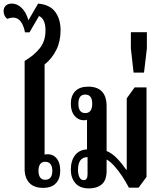

<svg xmlns="http://www.w3.org/2000/svg" viewBox="-42 -1038 899 1068"><path d="M198 7Q147 7 121 -21Q95 -49 95 -99V-699Q149 -731 180 -770.5Q211 -810 211 -869Q211 -933 175 -949L122 -858H97Q90 -896 73.5 -918Q57 -940 32 -940Q15 -940 -1 -933Q-13 -942 -17.5 -953.5Q-22 -965 -22 -976Q-22 -995 -10 -1006.5Q2 -1018 24 -1018Q54 -1018 79 -993.5Q104 -969 116 -925L170 -1018Q236 -1012 265.5 -971.5Q295 -931 295 -870Q295 -809 271.5 -761Q248 -713 206 -679V-178Q214 -181 228 -180Q258 -178 275.5 -154Q293 -130 293 -89Q293 -44 269 -18.5Q245 7 198 7ZM209 -38Q249 -38 249 -88Q249 -111 239.5 -124.5Q230 -138 209 -138Q190 -138 181 -124.5Q172 -111 172 -88Q172 -65 181 -51.5Q190 -38 209 -38Z M453 10Q402 10 377 -19.5Q352 -49 352 -94Q352 -144 375.5 -174.5Q399 -205 442 -207V-372Q434 -369 424 -369Q394 -369 373 -393.5Q352 -418 352 -462Q352 -505 376.5 -530.5Q401 -556 448 -556Q551 -556 551 -447V-198Q581 -186 608.5 -157.5Q636 -129 660 -94H663V-491L707 -552H773V-54L729 6H675Q659 -25 638 -57Q617 -89 594.5 -114Q572 -139 551 -151V-89Q551 -35 524 -12.5Q497 10 453 10ZM432 -409Q471 -409 471 -461Q471 -512 432 -512Q394 -512 394 -461Q394 -409 432 -409ZM424 -36Q445 -36 445 -69V-164Q392 -164 392 -93Q392 -68 400 -52Q408 -36 424 -36Z M701 -634 686 -768V-859H775V-768L759 -634Z"/></svg>

Font: Noto Serif Thai ExtraCondensed SemiBold
Style: Regular
Weight: 600
Width: 2
Designer: Monotype Design Team
Foundry: Monotype Imaging Inc.
Version: Version 2.001; ttfautohint (v1.8.4.7-5d5b)